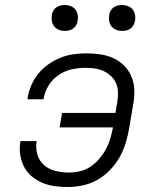

<svg xmlns="http://www.w3.org/2000/svg" viewBox="-20 -742 640 770"><path d="M252 8Q225 8 199 4.5Q173 1 149.5 -9Q126 -19 106.5 -35.5Q87 -52 76 -74Q65 -96 61 -122.5Q57 -149 62 -176H127Q122 -148 130 -122Q138 -96 157 -79.5Q176 -63 202.5 -56.5Q229 -50 257 -50Q279 -50 301.5 -55.5Q324 -61 343.5 -74Q363 -87 378.5 -105.5Q394 -124 405 -144.5Q416 -165 422.5 -187Q429 -209 433 -231H219L229 -289H443L451 -337Q454 -356 453 -375Q452 -394 444.5 -410Q437 -426 424 -438Q411 -450 394.5 -457.5Q378 -465 359.5 -467.5Q341 -470 322 -470Q296 -470 268 -464Q240 -458 215.5 -441.5Q191 -425 175.5 -400Q160 -375 155 -348V-344H90L91 -350Q95 -376 106 -401Q117 -426 134.5 -447.5Q152 -469 175.5 -485Q199 -501 224 -511Q249 -521 275 -524.5Q301 -528 327 -528Q355 -528 382.5 -524Q410 -520 434 -509Q458 -498 477 -479.5Q496 -461 506.5 -436.5Q517 -412 518.5 -384Q520 -356 515 -328L498 -228Q493 -198 484 -168.5Q475 -139 459.5 -111.5Q444 -84 421.5 -60.5Q399 -37 371 -21Q343 -5 312 1.5Q281 8 252 8ZM470 -618Q457 -618 446 -622.5Q435 -627 427.5 -636Q420 -645 418 -657.5Q416 -670 418 -683Q419 -691 424 -699.5Q429 -708 436.5 -713Q444 -718 452.5 -720Q461 -722 469 -722Q482 -722 493.5 -717.5Q505 -713 512 -704Q519 -695 521.5 -682.5Q524 -670 521 -657Q520 -649 515 -640.5Q510 -632 503 -627Q496 -622 487 -620Q478 -618 470 -618ZM240 -618Q227 -618 216 -622.5Q205 -627 197.5 -636Q190 -645 188 -657.5Q186 -670 188 -683Q189 -691 194 -699.5Q199 -708 206.5 -713Q214 -718 222.5 -720Q231 -722 239 -722Q252 -722 263.5 -717.5Q275 -713 282 -704Q289 -695 291.5 -682.5Q294 -670 291 -657Q290 -649 285 -640.5Q280 -632 273 -627Q266 -622 257 -620Q248 -618 240 -618Z"/></svg>

Font: Iosevka Aile Light Oblique
Style: Regular
Weight: 300
Italic angle: -9°
Designer: Belleve Invis
Foundry: Belleve Invis
Version: Version 31.1.0; ttfautohint (v1.8.4)